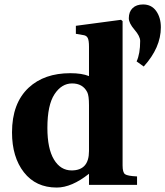

<svg xmlns="http://www.w3.org/2000/svg" viewBox="-20 -831 743 863"><path d="M559 -749Q559 -778 576 -794.5Q593 -811 623 -811Q661 -811 682 -781.5Q703 -752 703 -708Q703 -617 626 -532L594 -555Q610 -589 610 -647Q610 -668 584.5 -697.5Q559 -727 559 -749ZM34 -236Q34 -367 109 -437Q179 -502 296 -502Q348 -502 380 -489V-621Q380 -649 374.5 -660Q369 -671 356 -673L321 -679V-715L524 -742L531 -736V-87Q531 -56 542 -48Q553 -40 596 -38V0H380V-50Q302 12 235 12Q141 12 87.5 -56.5Q34 -125 34 -236ZM193 -256Q193 -163 222.5 -114Q252 -65 302 -65Q380 -65 380 -152V-358Q380 -402 372 -417Q352 -456 304 -456Q257 -456 225 -407.5Q193 -359 193 -256Z"/></svg>

Font: Heuristica
Style: Bold
Weight: 700
Version: Version 1.0.2